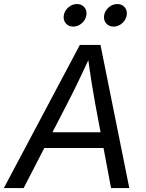

<svg xmlns="http://www.w3.org/2000/svg" viewBox="-44 -956 742 976"><path d="M-24.4 0 361.8 -727.5H466.8L613.3 0H520.5L439 -434.1Q432.1 -471.7 422.4 -532Q412.6 -592.3 400.4 -684.1H420.9Q379.9 -595.2 350.8 -535.2Q321.8 -475.1 300.3 -434.1L76.2 0ZM144 -203.6 157.2 -283.7H525.4L512.2 -203.6ZM533.2 -820.8Q509.3 -820.8 495.4 -837.6Q481.4 -854.5 485.4 -878.4Q489.3 -902.3 509 -918.9Q528.8 -935.5 552.2 -935.5Q576.2 -935.5 590.1 -918.9Q604 -902.3 600.1 -878.4Q596.2 -854.5 576.7 -837.6Q557.1 -820.8 533.2 -820.8ZM328.1 -820.8Q304.2 -820.8 290.3 -837.6Q276.4 -854.5 280.3 -878.4Q284.2 -902.3 304 -918.9Q323.7 -935.5 347.2 -935.5Q371.1 -935.5 385 -918.9Q398.9 -902.3 395 -878.4Q391.1 -854.5 371.6 -837.6Q352.1 -820.8 328.1 -820.8Z"/></svg>

Font: Inter 20pt
Style: Italic
Weight: 400
Italic angle: -9.3988°
Version: Version 4.001;git-66647c0bb